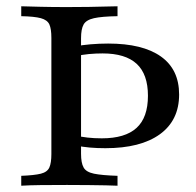

<svg xmlns="http://www.w3.org/2000/svg" viewBox="-20 -591 625 611"><path d="M47.6 0V-31.5Q89.5 -33.1 110.1 -38.3Q130.6 -43.5 137.1 -58.1Q143.5 -72.6 143.5 -100.8V-470.2Q143.5 -499.2 137.1 -513.3Q130.6 -527.4 110.1 -533.1Q89.5 -538.7 47.6 -539.5V-571Q73.4 -570.2 109.7 -569.4Q146 -568.5 193.5 -568.5Q231.5 -568.5 262.5 -569Q293.5 -569.4 316.9 -570.2Q340.3 -571 354 -571V-539.5Q304 -538.7 279 -533.1Q254 -527.4 246 -512.9Q237.9 -498.4 237.9 -469.4V-101.6Q237.9 -72.6 246 -58.1Q254 -43.5 279 -38.3Q304 -33.1 354 -31.5V0Q340.3 -0.8 316.9 -1.2Q293.5 -1.6 262.5 -2Q231.5 -2.4 193.5 -2.4Q146 -2.4 109.7 -2Q73.4 -1.6 47.6 0ZM315.3 -119.4Q289.5 -119.4 266.1 -121.4Q242.7 -123.4 220.2 -128.2V-159.7Q237.9 -155.6 258.5 -153.2Q279 -150.8 304 -150.8Q378.2 -150.8 414.5 -183.9Q450.8 -216.9 450.8 -286.3Q450.8 -354.8 414.9 -387.9Q379 -421 306.5 -421Q285.5 -421 262.9 -419Q240.3 -416.9 221.8 -412.1V-443.5Q239.5 -447.6 267.7 -450Q296 -452.4 324.2 -452.4Q433.9 -452.4 491.9 -411.3Q550 -370.2 550 -290.3Q550 -208.1 488.7 -163.7Q427.4 -119.4 315.3 -119.4Z"/></svg>

Font: Playfair 12pt Medium
Style: Regular
Weight: 500
Designer: Claus Eggers Sørensen
Foundry: Claus Eggers Sørensen
Version: Version 2.000;gftools[0.9.28]